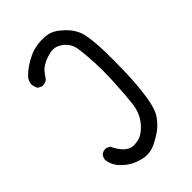

<svg xmlns="http://www.w3.org/2000/svg" viewBox="-232 -870 964 964"><g transform="rotate(-45 250.0 -388.5)"><path d="M205 2Q172 -4 143.5 -17.5Q115 -31 87 -60.5Q59 -90 55 -130Q57 -146 66 -157Q80 -169 102 -167L121 -157Q131 -134 146.5 -114Q162 -94 182.5 -84Q203 -74 239.5 -82Q276 -90 310.5 -131.5Q345 -173 351.5 -232.5Q358 -292 362 -368.5Q366 -445 363 -510Q360 -575 353.5 -617.5Q347 -660 314.5 -685.5Q282 -711 248.5 -705Q215 -699 189.5 -685.5Q164 -672 151.5 -654.5Q139 -637 129 -624Q113 -612 92 -614L72 -624Q63 -641 61 -658Q63 -682 78 -699Q98 -719 119.5 -733.5Q141 -748 167 -760.5Q193 -773 227 -778Q261 -783 297 -777Q333 -771 375 -730Q417 -689 427 -640Q437 -591 439 -519Q441 -447 438 -359.5Q435 -272 424 -201Q413 -130 389.5 -97.5Q366 -65 339.5 -46Q313 -27 279.5 -10.5Q246 6 205 2Z"/></g></svg>

Font: Kosefont JP
Style: Regular
Weight: 400
Designer: Nozomi Seto 瀬戸のぞみ
Version: Version 3.00;June 19, 2020